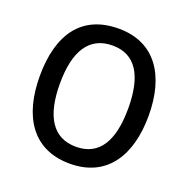

<svg xmlns="http://www.w3.org/2000/svg" viewBox="-130 -849 963 982"><g transform="rotate(20 351.5 -357.5)"><path d="M648 -358C648 -576 552 -725 353 -725C152 -725 55 -587 55 -359C55 -142 148 10 352 10C552 10 648 -140 648 -358ZM165 -358C165 -533 224 -633 353 -633C479 -633 537 -534 537 -358C537 -181 479 -82 352 -82C225 -82 165 -182 165 -358Z"/></g></svg>

Font: Noto Sans Myanmar UI SemiCondensed Medium
Style: Regular
Weight: 500
Width: 4
Designer: Monotype Design Team
Foundry: Monotype Imaging Inc.
Version: Version 2.103